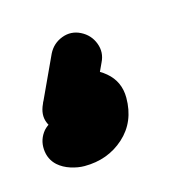

<svg xmlns="http://www.w3.org/2000/svg" viewBox="-77 -82 274 285"><g transform="rotate(-15 60.0 60.0)"><path d="M18 -16Q25 -30 39.5 -35.5Q54 -41 68 -34Q82 -27 87.5 -12.5Q93 2 86 16Q78 33 70 50.5Q62 68 54 85Q47 99 32.5 99.5Q18 100 5 92Q-7 83 -13 70Q-19 57 -9 44Q12 20 47 20Q71 20 89.5 35.5Q108 51 108 76Q108 113 83 135.5Q58 158 22 158Q12 158 1 154.5Q-10 151 -18 144Q-18 144 -18 144Q-18 144 -18 144Q-29 134 -30 118.5Q-31 103 -21 91Q-11 80 4.5 79Q20 78 32 88Q34 90 27 86.5Q20 83 22 83Q33 83 33 76Q33 75 33.5 78Q34 81 34 83Q36 86 39 90Q42 94 46 95Q46 95 46 95Q45 95 47 95Q46 95 47 94Q48 94 48 94Q38 106 24 106.5Q10 107 0 100Q-11 93 -16 80.5Q-21 68 -14 53Q-6 36 2 18.5Q10 1 18 -16Q18 -16 18 -16Q18 -16 18 -16Z"/></g></svg>

Font: FRB American Cursive Guidelines Arrows Extrabold
Style: Bold Italic
Weight: 800
Italic angle: -25°
Version: Version 2.0;Modular Font Editor K font №1